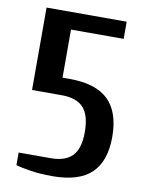

<svg xmlns="http://www.w3.org/2000/svg" viewBox="-81 -758 628 826"><g transform="rotate(10 232.5 -345.0)"><path d="M205 10Q153 10 110.5 3.5Q68 -3 45 -10V-65H185Q249 -65 279.5 -97Q310 -129 310 -200Q310 -275 279.5 -307.5Q249 -340 185 -340H55V-700H405V-625H175V-415H205Q321 -415 375.5 -362Q430 -309 430 -200Q430 -95 375.5 -42.5Q321 10 205 10Z"/></g></svg>

Font: Cuprum
Style: Regular
Weight: 400
Designer: Jovanny Lemonad
Foundry: Jovanny Lemonad
Version: Version 3.000